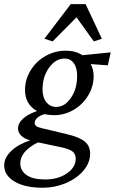

<svg xmlns="http://www.w3.org/2000/svg" viewBox="-59 -667 545 910"><path d="M423.8 -483.4 385.7 -470.7 303.7 -585 190.4 -470.7 151.4 -483.4 276.4 -647.5H346.7ZM197.3 -121.1Q175.3 -121.1 152.3 -126Q129.4 -119.6 117.4 -108.2Q105.5 -96.7 105.5 -85Q105.5 -74.7 113 -69.1Q120.6 -63.5 142.6 -58.6L257.8 -31.2Q317.4 -17.1 342.8 3.9Q368.2 24.9 368.2 61.5Q368.2 103.5 337.2 140.9Q306.2 178.2 253.9 200.4Q201.7 222.7 142.6 222.7Q58.6 222.7 9.8 193.4Q-39.1 164.1 -39.1 117.2Q-39.1 80.6 -6.1 48.8Q26.9 17.1 84 -2Q56.2 -9.3 41.3 -24.2Q26.4 -39.1 26.4 -58.6Q26.4 -82 48.8 -103.5Q71.3 -125 116.2 -140.6Q59.6 -172.9 59.6 -240.2Q59.6 -290.5 86.2 -333.7Q112.8 -377 157.2 -401.9Q201.7 -426.8 252.9 -426.8Q298.3 -426.8 332 -405.3L465.8 -418.9L452.1 -357.4L371.1 -363.3Q384.8 -337.4 384.8 -306.6Q384.8 -256.8 358.6 -213.9Q332.5 -170.9 289.3 -146Q246.1 -121.1 197.3 -121.1ZM207 -160.2Q248 -160.2 277.3 -203.1Q306.6 -246.1 306.6 -307.6Q306.6 -346.2 290.5 -367.9Q274.4 -389.6 247.1 -389.6Q204.6 -389.6 173.6 -346.4Q142.6 -303.2 142.6 -243.2Q142.6 -205.1 160.6 -182.6Q178.7 -160.2 207 -160.2ZM37.1 107.4Q37.1 141.6 66.9 162.6Q96.7 183.6 154.3 183.6Q216.3 183.6 258.1 154.8Q299.8 126 299.8 85Q299.8 61.5 283 49.6Q266.1 37.6 218.8 28.3L121.1 7.8Q37.1 49.8 37.1 107.4Z"/></svg>

Font: Crimson Pro
Style: Italic
Weight: 400
Italic angle: -12°
Designer: Jacques Le Bailly
Foundry: Baron von Fonthausen
Version: Version 1.003